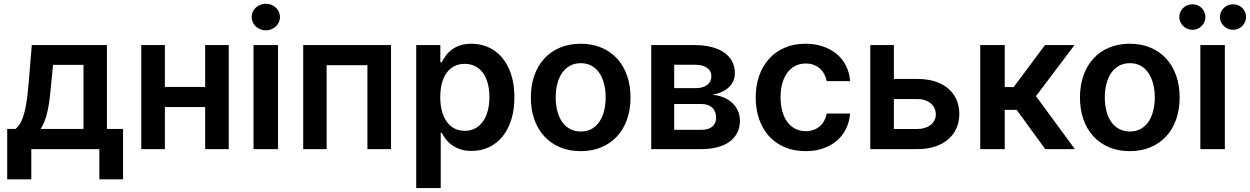

<svg xmlns="http://www.w3.org/2000/svg" viewBox="-20 -782 6555 1007"><path d="M17.8 -105.8H61.1Q78.5 -119.3 90 -142.6Q101.6 -165.8 109.4 -197.6Q117.2 -229.4 122.2 -269Q127.1 -308.6 131 -354.4L146.7 -545.5H540.8V-105.8H625.4V158.4H501.1V0H144.2V158.4H17.8ZM418 -105.8V-441.8H258.2L249.6 -354.4Q246.1 -311.1 241.7 -274Q237.2 -236.9 230.8 -205.8Q224.4 -174.7 215.2 -149.9Q206 -125 193.2 -105.8Z M844.8 -326H1056.1V-545.5H1179.7V0H1056.1V-220.5H844.8V0H720.9V-545.5H844.8Z M1309.7 -545.5H1438.2V0H1309.7ZM1374.3 -622.9Q1359 -622.9 1345.3 -628.4Q1331.7 -633.9 1321.6 -643.3Q1311.4 -652.7 1305.6 -665.5Q1299.7 -678.3 1299.7 -692.5Q1299.7 -707 1305.6 -719.8Q1311.4 -732.6 1321.6 -742Q1331.7 -751.4 1345.3 -756.9Q1359 -762.4 1374.3 -762.4Q1389.6 -762.4 1403.1 -756.9Q1416.5 -751.4 1426.7 -742Q1436.8 -732.6 1442.6 -719.8Q1448.5 -707 1448.5 -692.5Q1448.5 -678.3 1442.6 -665.5Q1436.8 -652.7 1426.7 -643.3Q1416.5 -633.9 1403.1 -628.4Q1389.6 -622.9 1374.3 -622.9Z M1570.3 -545.5H2030.9V0H1907V-440H1693.2V0H1570.3Z M2163 -545.5H2289.4V-455.3H2296.9Q2304.3 -470.2 2316.1 -487.2Q2327.8 -504.3 2346.1 -518.8Q2364.3 -533.4 2390.4 -543Q2416.5 -552.6 2452.8 -552.6Q2500 -552.6 2541.2 -534.3Q2582.4 -516 2612.7 -480.5Q2643.1 -445 2660.5 -392.6Q2677.9 -340.2 2677.9 -272Q2677.9 -204.5 2660.9 -152.2Q2643.8 -99.8 2613.8 -63.9Q2583.8 -28.1 2542.6 -9.2Q2501.4 9.6 2453.1 9.6Q2418 9.6 2392 0.2Q2366.1 -9.2 2347.5 -23.3Q2328.8 -37.3 2316.6 -54.2Q2304.3 -71 2296.9 -85.9H2291.5V204.5H2163ZM2289.1 -272.7Q2289.1 -233 2297.6 -200.5Q2306.1 -168 2322.4 -144.7Q2338.8 -121.4 2362.6 -108.7Q2386.4 -95.9 2417.3 -95.9Q2449.2 -95.9 2473.4 -109.2Q2497.5 -122.5 2513.8 -146Q2530.2 -169.4 2538.5 -201.9Q2546.9 -234.4 2546.9 -272.7Q2546.9 -310.7 2538.7 -342.9Q2530.5 -375 2514.2 -398.1Q2497.9 -421.2 2473.5 -434.1Q2449.2 -447.1 2417.3 -447.1Q2386.4 -447.1 2362.4 -434.7Q2338.4 -422.2 2322.1 -399.5Q2305.8 -376.8 2297.4 -344.6Q2289.1 -312.5 2289.1 -272.7Z M3025.6 10.7Q2965.6 10.7 2917.3 -9.6Q2869 -29.8 2834.9 -66.8Q2800.8 -103.7 2782.5 -155.5Q2764.2 -207.4 2764.2 -270.6Q2764.2 -334.2 2782.5 -386Q2800.8 -437.9 2834.9 -475Q2869 -512.1 2917.3 -532.3Q2965.6 -552.6 3025.6 -552.6Q3085.6 -552.6 3133.9 -532.3Q3182.2 -512.1 3216.3 -475Q3250.4 -437.9 3268.6 -386Q3286.9 -334.2 3286.9 -270.6Q3286.9 -207.4 3268.6 -155.5Q3250.4 -103.7 3216.3 -66.8Q3182.2 -29.8 3133.9 -9.6Q3085.6 10.7 3025.6 10.7ZM3026.3 -92.3Q3058.9 -92.3 3083.5 -106.2Q3108 -120 3124.1 -144.2Q3140.3 -168.3 3148.4 -201Q3156.6 -233.7 3156.6 -271Q3156.6 -308.2 3148.4 -341.1Q3140.3 -373.9 3124.1 -398.3Q3108 -422.6 3083.5 -436.6Q3058.9 -450.6 3026.3 -450.6Q2993.3 -450.6 2968.4 -436.6Q2943.5 -422.6 2927.2 -398.3Q2910.9 -373.9 2902.7 -341.1Q2894.5 -308.2 2894.5 -271Q2894.5 -233.7 2902.7 -201Q2910.9 -168.3 2927.2 -144.2Q2943.5 -120 2968.4 -106.2Q2993.3 -92.3 3026.3 -92.3Z M3395.6 -545.5H3624.6Q3672.9 -545.5 3711.8 -535.5Q3750.7 -525.6 3777.9 -506.6Q3805 -487.6 3819.6 -460.4Q3834.2 -433.2 3834.2 -398.8Q3834.2 -375.7 3826 -357.1Q3817.8 -338.4 3802.4 -324Q3786.9 -309.7 3765.1 -299.9Q3743.3 -290.1 3715.9 -285.2Q3747.9 -282.3 3774.5 -271.3Q3801.1 -260.3 3820.3 -242.5Q3839.5 -224.8 3850.1 -200.8Q3860.8 -176.8 3860.8 -148.1Q3860.8 -114.3 3847.3 -87Q3833.8 -59.7 3808.2 -40.3Q3782.7 -21 3745.2 -10.5Q3707.7 0 3659.8 0H3395.6ZM3659.8 -101.2Q3695.3 -101.2 3715.6 -117.9Q3735.8 -134.6 3735.8 -164.1Q3735.8 -198.2 3715.6 -217.3Q3695.3 -236.5 3659.8 -236.5H3516V-101.2ZM3627.1 -319.6Q3666.5 -319.6 3688.7 -336.3Q3710.9 -353 3710.9 -382.5Q3710.9 -410.5 3688 -426.5Q3665.1 -442.5 3624.6 -442.5H3516V-319.6Z M4204.9 10.7Q4143.8 10.7 4095.3 -10.1Q4046.9 -30.9 4013.1 -68.2Q3979.4 -105.5 3961.5 -157.1Q3943.5 -208.8 3943.5 -270.6Q3943.5 -333.1 3961.8 -384.9Q3980.1 -436.8 4014 -474.1Q4047.9 -511.4 4096.1 -532Q4144.2 -552.6 4204.2 -552.6Q4254.3 -552.6 4295.8 -538.5Q4337.4 -524.5 4368.1 -498.9Q4398.8 -473.4 4417.1 -437.1Q4435.4 -400.9 4438.6 -356.5H4315.7Q4312.1 -376.4 4303.1 -393.3Q4294 -410.2 4280.2 -422.4Q4266.3 -434.7 4247.7 -441.8Q4229 -448.9 4206 -448.9Q4176.1 -448.9 4151.8 -436.8Q4127.5 -424.7 4110.3 -402Q4093 -379.3 4083.5 -346.6Q4073.9 -313.9 4073.9 -272.7Q4073.9 -230.8 4083.3 -197.8Q4092.7 -164.8 4109.9 -141.7Q4127.1 -118.6 4151.5 -106.4Q4175.8 -94.1 4206 -94.1Q4227.3 -94.1 4245.4 -100.3Q4263.5 -106.5 4277.9 -118.3Q4292.3 -130 4301.8 -147.2Q4311.4 -164.4 4315.7 -186.4H4438.6Q4435 -143.1 4417.4 -106.9Q4399.9 -70.7 4369.7 -44.6Q4339.5 -18.5 4297.9 -3.9Q4256.4 10.7 4204.9 10.7Z M4792.3 -367.9Q4844.5 -367.9 4885.1 -354.6Q4925.8 -341.3 4953.8 -317.1Q4981.9 -293 4996.6 -259.1Q5011.4 -225.1 5011.4 -183.9Q5011.4 -143.8 4996.6 -110.1Q4981.9 -76.3 4953.8 -51.8Q4925.8 -27.3 4885.1 -13.7Q4844.5 0 4792.3 0H4544.4V-545.5H4668.3V-367.9ZM4668.3 -105.5H4792.3Q4813.2 -105.5 4830.8 -111.2Q4848.4 -116.8 4861.2 -127Q4873.9 -137.1 4881 -151.1Q4888.1 -165.1 4888.1 -182.2Q4888.1 -199.9 4881 -214.7Q4873.9 -229.4 4861.2 -240.1Q4848.4 -250.7 4830.8 -256.6Q4813.2 -262.4 4792.3 -262.4H4668.3Z M5121.1 -545.5H5249.6V-325.3H5296.5L5460.6 -545.5H5615.4L5413.4 -277.7L5617.5 0H5462L5312.5 -205.6H5249.6V0H5121.1Z M5905.5 10.7Q5845.5 10.7 5797.2 -9.6Q5748.9 -29.8 5714.8 -66.8Q5680.8 -103.7 5662.5 -155.5Q5644.2 -207.4 5644.2 -270.6Q5644.2 -334.2 5662.5 -386Q5680.8 -437.9 5714.8 -475Q5748.9 -512.1 5797.2 -532.3Q5845.5 -552.6 5905.5 -552.6Q5965.6 -552.6 6013.8 -532.3Q6062.1 -512.1 6096.2 -475Q6130.3 -437.9 6148.6 -386Q6166.9 -334.2 6166.9 -270.6Q6166.9 -207.4 6148.6 -155.5Q6130.3 -103.7 6096.2 -66.8Q6062.1 -29.8 6013.8 -9.6Q5965.6 10.7 5905.5 10.7ZM5906.2 -92.3Q5938.9 -92.3 5963.4 -106.2Q5987.9 -120 6004.1 -144.2Q6020.2 -168.3 6028.4 -201Q6036.6 -233.7 6036.6 -271Q6036.6 -308.2 6028.4 -341.1Q6020.2 -373.9 6004.1 -398.3Q5987.9 -422.6 5963.4 -436.6Q5938.9 -450.6 5906.2 -450.6Q5873.2 -450.6 5848.4 -436.6Q5823.5 -422.6 5807.2 -398.3Q5790.8 -373.9 5782.7 -341.1Q5774.5 -308.2 5774.5 -271Q5774.5 -233.7 5782.7 -201Q5790.8 -168.3 5807.2 -144.2Q5823.5 -120 5848.4 -106.2Q5873.2 -92.3 5906.2 -92.3Z M6275.6 -545.5H6404.1V0H6275.6ZM6234 -625.7Q6220.2 -625.7 6207.6 -631Q6195 -636.4 6185.5 -645.6Q6176.1 -654.8 6170.6 -666.9Q6165.1 -679 6165.1 -692.5Q6165.1 -706.7 6170.6 -718.9Q6176.1 -731.2 6185.5 -740.2Q6195 -749.3 6207.6 -754.4Q6220.2 -759.6 6234 -759.6Q6248.6 -759.6 6261 -754.4Q6273.4 -749.3 6282.5 -740.2Q6291.5 -731.2 6296.9 -718.9Q6302.2 -706.7 6302.2 -692.5Q6302.2 -679 6296.9 -666.9Q6291.5 -654.8 6282.5 -645.6Q6273.4 -636.4 6261 -631Q6248.6 -625.7 6234 -625.7ZM6447.1 -625.7Q6433.2 -625.7 6420.6 -631Q6408 -636.4 6398.6 -645.6Q6389.2 -654.8 6383.7 -666.9Q6378.2 -679 6378.2 -692.5Q6378.2 -706.7 6383.7 -718.9Q6389.2 -731.2 6398.6 -740.2Q6408 -749.3 6420.6 -754.4Q6433.2 -759.6 6447.1 -759.6Q6461.6 -759.6 6474.1 -754.4Q6486.5 -749.3 6495.6 -740.2Q6504.6 -731.2 6509.9 -718.9Q6515.3 -706.7 6515.3 -692.5Q6515.3 -679 6509.9 -666.9Q6504.6 -654.8 6495.6 -645.6Q6486.5 -636.4 6474.1 -631Q6461.6 -625.7 6447.1 -625.7Z"/></svg>

Font: Interop SemBd
Style: Regular
Weight: 600
Designer: Rasmus Andersson, Google, Jang Haemin
Foundry: jhaemin
Version: Version 1.008